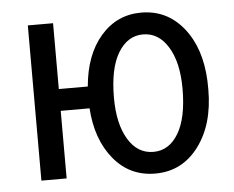

<svg xmlns="http://www.w3.org/2000/svg" viewBox="-44 -589 794 651"><g transform="rotate(-5 353.0 -264.0)"><path d="M341.8 -258.3Q341.8 -169.9 373.5 -116.9Q405.3 -64 459.5 -64Q512.7 -64 544.4 -116.7Q576.2 -169.4 576.2 -269Q576.2 -358.4 543.9 -411.1Q511.7 -463.9 458.5 -463.9Q405.8 -463.9 373.8 -411.1Q341.8 -358.4 341.8 -258.3ZM158.2 -304.2H256.8Q266.1 -411.6 321 -474.9Q376 -538.1 458.5 -538.1Q546.4 -538.1 602.1 -469Q657.7 -399.9 662.6 -288.1L663.1 -258.3Q663.1 -139.6 606.9 -64.9Q550.8 9.8 459.5 9.8Q372.6 9.8 317.9 -56.9Q263.2 -123.5 256.3 -230H158.2V0H72.3V-528.3H158.2Z"/></g></svg>

Font: MAUL Condensed
Style: Condensed Regular
Weight: 400
Designer: MAUL
Version: Version 1.0; 2020; ttfautohint (v1.8.3)